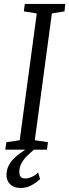

<svg xmlns="http://www.w3.org/2000/svg" viewBox="-20 -763 352 979"><path d="M7 0 12.5 -38 80.5 -48 167.5 -694.5 101.5 -705 106.5 -743H312.5L309 -705L244.5 -694.5L157.5 -48L224.5 -38L219.5 0ZM83 195.5Q49.5 194.5 31.2 176Q13 157.5 13 131Q13 104.5 23.2 83.5Q33.5 62.5 50 46Q66.5 29.5 86 15.8Q105.5 2 125 -10.5L146 -23.5L156.5 -3.5Q138 12.5 119.8 30.2Q101.5 48 90 68.5Q78.5 89 78.5 113Q78.5 130.5 85.8 138.8Q93 147 107 147Q124.5 147 142 139.2Q159.5 131.5 174.5 116.5L184.5 150Q167 167 140.8 181.5Q114.5 196 83 195.5Z"/></svg>

Font: Merriweather 24pt SemiCondensed Light
Style: Italic
Weight: 300
Width: 4
Italic angle: -7.8°
Designer: Eben Sorkin
Foundry: Eben Sorkin
Version: Version 2.101